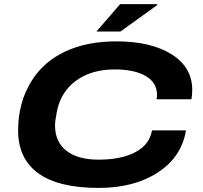

<svg xmlns="http://www.w3.org/2000/svg" viewBox="-20 -900 984 932"><path d="M448.2 -747.1 563 -879.9H742.2L744.1 -876L564.9 -747.1ZM459 12.2Q264.2 12.2 166 -58.8Q67.9 -129.9 67.9 -267.1Q67.9 -403.3 133.8 -507.8Q191.9 -601.1 296.9 -650.1Q401.9 -699.2 543.9 -699.2Q713.4 -699.2 813.2 -636.2Q913.1 -573.2 913.1 -463.9Q913.1 -439.5 909.2 -418H740.2Q742.2 -431.6 742.2 -439.9Q742.2 -499 687.3 -531Q632.3 -563 537.1 -563Q422.9 -563 348.1 -507.6Q273.4 -452.1 255.9 -356.9Q247.1 -313 247.1 -291Q247.1 -211.9 302.2 -168.5Q357.4 -125 459 -125Q568.8 -125 637.5 -161.6Q706.1 -198.2 717.8 -267.1H882.8Q861.8 -138.7 746.8 -63.2Q631.8 12.2 459 12.2Z"/></svg>

Font: Archivo Expanded
Style: Bold Italic
Weight: 700
Width: 7
Italic angle: -10°
Designer: Hector Gatti
Foundry: Omnibus-Type
Version: Version 2.001